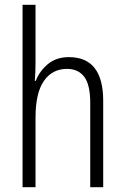

<svg xmlns="http://www.w3.org/2000/svg" viewBox="-20 -780 521 800"><path d="M128 -518Q128 -477 125 -443H129Q144 -483 179 -512.5Q214 -542 267 -542Q410 -542 410 -360V0H356V-351Q356 -427 331 -460Q306 -493 259 -493Q198 -493 163 -443Q128 -393 128 -289V0H74V-760H128Z"/></svg>

Font: Noto Sans Khmer Condensed Light
Style: Regular
Weight: 300
Width: 3
Designer: Danh Hong and the Monotype Design Team
Foundry: Monotype Imaging Inc.
Version: Version 2.004; ttfautohint (v1.8.4.7-5d5b)